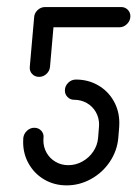

<svg xmlns="http://www.w3.org/2000/svg" viewBox="-20 -539 400 559"><path d="M168.9 -275.6Q168.9 -288.5 178.5 -298Q188.1 -307.4 201.1 -307.4Q236.7 -307.4 265.6 -290.7Q294.4 -274.1 310.9 -245.2Q327.4 -216.3 327.4 -181.1Q327.4 -173 327 -168.9L324.4 -137.4Q321.1 -100 299.8 -68.1Q278.5 -36.3 245 -17.8Q211.5 0.7 174.1 0.7Q138.5 0.7 109.6 -15.9Q80.7 -32.6 64.1 -61.5Q47.4 -90.4 47.4 -125.2Q47.4 -133.3 47.8 -137.4Q49.3 -149.6 58.5 -158.3Q67.8 -167 80 -167Q92.2 -167 100.2 -158.3Q108.1 -149.6 106.7 -137.4Q106.3 -135.2 106.3 -130.7Q106.3 -110.7 115.7 -94.1Q125.2 -77.4 141.9 -67.8Q158.5 -58.1 178.9 -58.1Q200.7 -58.1 220 -68.9Q239.3 -79.6 251.5 -97.8Q263.7 -115.9 265.6 -137.4L268.1 -168.9Q268.5 -171.5 268.5 -176.3Q268.5 -196.3 258.9 -213Q249.3 -229.6 232.6 -239.1Q215.9 -248.5 195.6 -248.5Q184.4 -248.5 176.7 -256.5Q168.9 -264.4 168.9 -275.6ZM93.7 -315.2Q81.5 -315.2 73.5 -323.7Q65.6 -332.2 66.7 -344.4L79.3 -487.4H138.1L125.6 -344.4Q124.4 -332.2 115.2 -323.7Q105.9 -315.2 93.7 -315.2ZM79.3 -486.7Q79.3 -499.6 88.9 -509.1Q98.5 -518.5 111.5 -518.5H332.6Q344.1 -518.5 351.9 -510.7Q359.6 -503 359.6 -491.9Q359.6 -478.9 350 -469.3Q340.4 -459.6 327.8 -459.6H106.3Q94.8 -459.6 87 -467.4Q79.3 -475.2 79.3 -486.7Z"/></svg>

Font: 26F Galaxy Sans Medium
Style: Italic
Weight: 500
Italic angle: -5°
Designer: C₂₉H₂₅N₃O₅
Version: Version 1.200